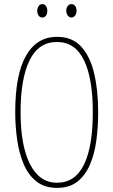

<svg xmlns="http://www.w3.org/2000/svg" viewBox="-20 -969 551 933"><path d="M457 -424Q457 -352 448 -285.5Q439 -219 416.5 -167.5Q394 -116 355.5 -86Q317 -56 257 -56Q197 -56 157.5 -87Q118 -118 95.5 -170.5Q73 -223 63.5 -289Q54 -355 54 -424Q54 -607 106.5 -698.5Q159 -790 257 -790Q331 -790 374.5 -742.5Q418 -695 437.5 -612.5Q457 -530 457 -424ZM80 -424Q80 -261 126 -171Q172 -81 257 -81Q345 -81 388 -169Q431 -257 431 -424Q431 -588 388 -676.5Q345 -765 257 -765Q167 -765 123.5 -675.5Q80 -586 80 -424ZM161 -916Q161 -929 167.5 -939Q174 -949 186 -949Q197 -949 203.5 -939.5Q210 -930 210 -916Q210 -902 203.5 -893Q197 -884 186 -884Q174 -884 167.5 -893.5Q161 -903 161 -916ZM302 -917Q302 -930 309 -939.5Q316 -949 327 -949Q338 -949 345 -940Q352 -931 352 -917Q352 -903 345 -893.5Q338 -884 327 -884Q316 -884 309 -894Q302 -904 302 -917Z"/></svg>

Font: Noto Sans Malayalam UI ExtraCondensed Thin
Style: Regular
Weight: 100
Width: 2
Designer: Jelle Bosma - Monotype Design Team
Foundry: Monotype Imaging Inc.
Version: Version 2.104; ttfautohint (v1.8.4.7-5d5b)